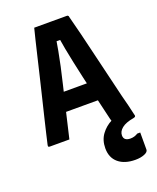

<svg xmlns="http://www.w3.org/2000/svg" viewBox="-170 -801 940 1150"><g transform="rotate(-20 300.0 -225.5)"><path d="M147 -280H316Q332 -280 347.5 -280Q363 -280 377 -280L412 -289L440 -162H156Q153 -162 150.5 -163.5Q148 -165 146.5 -167.5Q145 -170 145 -173ZM160 0Q129 0 97.5 0Q66 0 34 0Q31 0 28.5 -1.5Q26 -3 25.5 -5.5Q25 -8 26 -13Q31 -36 41 -78Q51 -120 64 -174.5Q77 -229 92 -290Q107 -351 121.5 -412.5Q136 -474 149.5 -530.5Q163 -587 173.5 -631Q184 -675 191 -701Q248 -701 299.5 -701Q351 -701 399 -701Q403 -701 405 -699.5Q407 -698 408.5 -696Q410 -694 410 -690Q425 -634 440.5 -570.5Q456 -507 472.5 -437.5Q489 -368 507 -293.5Q525 -219 544 -139Q553 -106 561.5 -71Q570 -36 578 0Q546 0 515 0Q484 0 455 0Q449 0 444.5 -2Q440 -4 437.5 -11Q435 -18 431 -33Q411 -119 394 -190.5Q377 -262 364 -320.5Q351 -379 340.5 -428Q330 -477 322 -520Q314 -563 308 -602L338 -579H263L293 -602Q287 -563 279 -520.5Q271 -478 260.5 -428.5Q250 -379 235 -317.5Q220 -256 201.5 -177.5Q183 -99 160 0ZM516 -41Q529 -41 542.5 -32.5Q556 -24 578 0Q578 3 576 6Q574 9 565 11Q513 20 488.5 40Q464 60 464 85Q464 103 475 111.5Q486 120 506 120Q520 120 531.5 116.5Q543 113 554 106H573Q573 115 573 126.5Q573 138 573 158Q573 178 573 215Q573 230 549 240Q525 250 491 250Q423 250 383.5 217Q344 184 344 124Q344 72 371 35.5Q398 -1 437.5 -20.5Q477 -40 516 -41Z"/></g></svg>

Font: Recursive Monospace
Style: Bold
Weight: 700
Version: Version 1.047